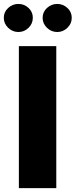

<svg xmlns="http://www.w3.org/2000/svg" viewBox="-28 -975 392 995"><path d="M-8.3 -882.8Q-8.3 -913.1 14.4 -933.8Q37.1 -954.6 67.4 -954.6Q97.7 -954.6 119.9 -933.8Q142.1 -913.1 142.1 -882.8Q142.1 -852.5 119.9 -830.8Q97.7 -809.1 67.4 -809.1Q37.1 -809.1 14.4 -830.8Q-8.3 -852.5 -8.3 -882.8ZM192.9 -882.8Q192.9 -913.1 215.6 -933.8Q238.3 -954.6 268.6 -954.6Q298.8 -954.6 321.3 -933.8Q343.8 -913.1 343.8 -882.8Q343.8 -852.5 321.3 -830.8Q298.8 -809.1 268.6 -809.1Q238.3 -809.1 215.6 -830.8Q192.9 -852.5 192.9 -882.8ZM263.7 0H69.8V-735.8H263.7Z"/></svg>

Font: Estedad-FD Black
Style: Regular
Weight: 900
Designer: Amin Abedi
Version: Version 7.3